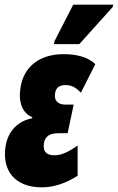

<svg xmlns="http://www.w3.org/2000/svg" viewBox="-20 -796 507 826"><path d="M212 -606H321L465 -766L467 -776H295L215 -620ZM160 10C215 10 267 -10 314 -40V-170C270 -139 242 -128 214 -128C183 -128 163 -141 169 -180C174 -209 193 -223 233 -223H271L297 -346H261C227 -346 212 -366 217 -394C220 -418 235 -430 261 -430C289 -430 306 -420 328 -397L390 -520C356 -553 304 -563 254 -563C153 -563 82 -512 68 -418C58 -359 76 -308 119 -292L118 -287C59 -276 15 -234 4 -167C-12 -64 42 10 160 10Z"/></svg>

Font: Noto Sans ExtraCondensed Black
Style: Italic
Weight: 900
Width: 2
Italic angle: -12°
Designer: Monotype Design Team
Foundry: Monotype Imaging Inc.
Version: Version 2.013